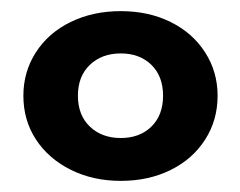

<svg xmlns="http://www.w3.org/2000/svg" viewBox="-20 -710 432 345"><path d="M22 -538Q22 -581 44.5 -616Q67 -651 107 -670.5Q147 -690 197 -690Q247 -690 286.5 -670.5Q326 -651 348.5 -616Q371 -581 371 -538Q371 -494 348.5 -459Q326 -424 286.5 -404.5Q247 -385 197 -385Q147 -385 107 -405Q67 -425 44.5 -459.5Q22 -494 22 -538ZM197 -462Q231 -462 252 -482.5Q273 -503 273 -538Q273 -573 252 -593.5Q231 -614 197 -614Q163 -614 141.5 -593.5Q120 -573 120 -538Q120 -503 141.5 -482.5Q163 -462 197 -462Z"/></svg>

Font: Montserrat Ace
Style: Bold
Weight: 700
Designer: Julieta Ulanovsky
Foundry: Julieta Ulanovsky
Version: Version 1